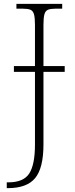

<svg xmlns="http://www.w3.org/2000/svg" viewBox="-20 -734 386 994"><path d="M15 240V210H23Q102 210 131.5 164Q161 118 161 15V-362H52V-392H161V-606Q161 -642 156 -660Q151 -678 137.5 -683.5Q124 -689 100 -689H65V-714H302V-689H266Q242 -689 228.5 -683.5Q215 -678 210 -660Q205 -642 205 -605V-392H315V-362H205V14Q205 136 162 188Q119 240 21 240Z"/></svg>

Font: Noto Serif ExtraLight
Style: Regular
Weight: 200
Designer: Monotype Design Team
Foundry: Monotype Imaging Inc.
Version: Version 2.015; ttfautohint (v1.8.4.7-5d5b)